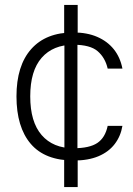

<svg xmlns="http://www.w3.org/2000/svg" viewBox="-20 -643 539 781"><path d="M241 -623H296V-486L295 -479V-19L296 -13V118H241V-15L242 -22V-479L241 -486ZM280 10Q163 10 105 -58Q47 -126 47 -251Q47 -376 107 -443.5Q167 -511 278 -511Q334 -511 375.5 -493Q417 -475 443 -442.5Q469 -410 478 -364H418Q408 -408 377.5 -434.5Q347 -461 279 -461Q196 -461 149.5 -408Q103 -355 103 -251Q103 -147 149.5 -93.5Q196 -40 279 -40Q344 -40 376 -61.5Q408 -83 418 -131H478Q471 -89 446.5 -57Q422 -25 380.5 -7.5Q339 10 280 10Z"/></svg>

Font: Asta Sans Light
Style: Regular
Weight: 300
Designer: 42dot
Version: Version 1.000